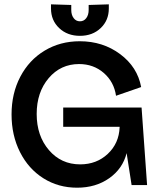

<svg xmlns="http://www.w3.org/2000/svg" viewBox="-20 -852 738 884"><path d="M335 12.2Q248.5 12.2 179.7 -31.2Q110.8 -74.7 72 -151.9Q33.2 -229 33.2 -325.2Q33.2 -421.9 73.5 -498.8Q113.8 -575.7 185.5 -618.9Q257.3 -662.1 347.2 -662.1Q453.6 -662.1 533.2 -602.8Q612.8 -543.5 629.9 -451.2L514.2 -411.1Q504.9 -475.1 457.8 -516.1Q410.6 -557.1 344.2 -557.1Q259.3 -557.1 204.1 -492.2Q148.9 -427.2 148.9 -327.1Q148.9 -226.6 205.3 -160.9Q261.7 -95.2 349.1 -95.2Q424.8 -95.2 476.3 -143.6Q527.8 -191.9 530.8 -266.1V-268.1H271V-356.9H631.8L657.2 0H585.9L563 -147Q544.9 -75.2 482.9 -31.5Q420.9 12.2 335 12.2ZM214.8 -813V-832L308.1 -829.1V-806.2Q308.1 -783.2 319.1 -768.6Q330.1 -753.9 348.1 -753.9Q366.2 -753.9 377.2 -768.6Q388.2 -783.2 388.2 -806.2V-829.1L481 -832V-813Q481 -758.3 443.6 -722.7Q406.2 -687 348.1 -687Q290 -687 252.4 -722.7Q214.8 -758.3 214.8 -813Z"/></svg>

Font: Apfel Grotezk Mittel
Style: Regular
Weight: 500
Designer: Luigi Gorlero
Foundry: © 2023, Luigi Gorlero & Collletttivo
Version: Version 2.000;Glyphs 3.2 (3217)